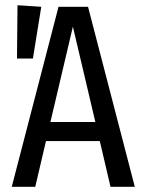

<svg xmlns="http://www.w3.org/2000/svg" viewBox="-20 -715 544 735"><path d="M403 0 362 -175H156L115 0H25L204 -689H317L496 0ZM173 -248H345L259 -613ZM47 -695 138 -689 106 -491H45Z"/></svg>

Font: Fira Sans Extra Condensed
Style: Regular
Weight: 400
Width: 1
Designer: Carrois Corporate & Edenspiekermann AG
Foundry: Carrois Corporate GbR & Edenspiekermann AG
Version: Version 4.203